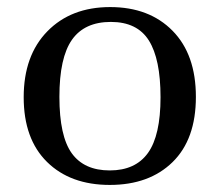

<svg xmlns="http://www.w3.org/2000/svg" viewBox="-20 -514 622 543"><path d="M434 -239Q434 -347 401 -399.5Q368 -452 293.5 -452Q219 -452 183.5 -401.5Q148 -351 148 -240Q148 -129 183 -80.5Q218 -32 290.5 -32Q363 -32 398.5 -81.5Q434 -131 434 -239ZM47 -239Q47 -357 114 -425.5Q181 -494 291.5 -494Q402 -494 468 -427Q534 -360 534 -240Q534 -120 468 -55.5Q402 9 290.5 9Q179 9 113 -56Q47 -121 47 -239Z"/></svg>

Font: Ledger
Style: Regular
Weight: 400
Designer: Denis Masharov
Foundry: Denis Masharov
Version: 1.001